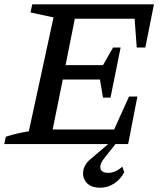

<svg xmlns="http://www.w3.org/2000/svg" viewBox="-36 -670 747 893"><path d="M-16 0 -9 -34Q46 -52 98 -59L213 -589L106 -612L114 -650H680L640 -449H600L590 -583H312L269 -367H443L490 -449H525L478 -216H443L429 -300H256L209 -68H495L564 -221H603L560 0ZM430 203Q387 203 366.5 179.5Q346 156 351.5 123.5Q357 91 391 65L492 -21H518L448 67Q426 95 431.5 114.5Q437 134 467 134Q501 134 533 105L542 131Q523 166 493.5 184.5Q464 203 430 203Z"/></svg>

Font: Piazzolla SC Medium
Style: Italic
Weight: 500
Italic angle: -11.3°
Designer: Juan Pablo del Peral
Foundry: Huerta Tipografica
Version: Version 1.330